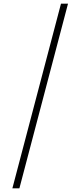

<svg xmlns="http://www.w3.org/2000/svg" viewBox="-20 -853 435 1039"><path d="M310 -833 47 166H85L348 -833Z"/></svg>

Font: Noto Sans Devanagari UI ExtraLight
Style: Regular
Weight: 200
Designer: Jelle Bosma - Monotype Design Team
Foundry: Monotype Imaging Inc.
Version: Version 2.003